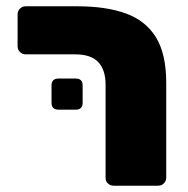

<svg xmlns="http://www.w3.org/2000/svg" viewBox="-20 -591 597 611"><path d="M342 0Q331 0 323.5 -7Q316 -14 316 -25V-321Q316 -369 292.5 -393.5Q269 -418 220 -418H62Q51 -418 43.5 -425.5Q36 -433 36 -444V-545Q36 -556 43.5 -563.5Q51 -571 62 -571H226Q318 -571 381 -548Q444 -525 476.5 -472Q509 -419 509 -327V-26Q509 -15 501.5 -7.5Q494 0 483 0ZM166 -242Q144 -242 144 -264V-319Q144 -341 166 -341H221Q243 -341 243 -319V-264Q243 -242 221 -242Z"/></svg>

Font: Rubik ExtraBold
Style: Regular
Weight: 800
Designer: Hubert and Fischer
Foundry: Hubert and Fischer
Version: Version 2.300;gftools[0.9.30]